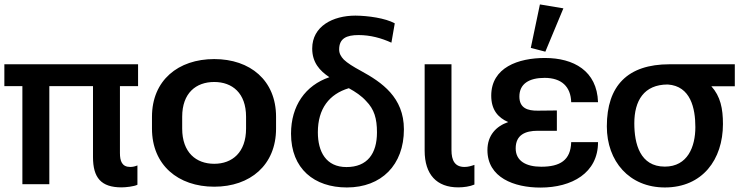

<svg xmlns="http://www.w3.org/2000/svg" viewBox="-22 -828 3342 863"><path d="M-2.4 -440.9H78.6V0H199.7V-440.9H396V-122.1C396 -29.3 432.1 14.2 524.4 14.2C542.5 14.2 580.6 10.3 595.7 2.4V-84.5C585.4 -80.1 574.2 -77.6 563.5 -77.6C525.9 -77.6 517.1 -104.5 517.1 -140.1V-440.9H598.6V-539.1H-2.4Z M940.9 11.2C1102.5 11.2 1218.8 -85.9 1218.8 -250V-303.2C1218.8 -466.8 1102.5 -562.5 940.9 -562.5C778.8 -562.5 661.1 -466.8 661.1 -303.2V-250C661.1 -85.9 778.8 11.2 940.9 11.2ZM940.9 -91.8C859.4 -91.8 796.9 -142.6 796.9 -250V-303.2C796.9 -410.2 859.4 -459.5 940.9 -459.5C1022 -459.5 1084 -409.7 1084 -303.2V-250C1084 -143.1 1022 -91.8 940.9 -91.8Z M1537.1 14.6C1692.4 14.6 1793.5 -86.4 1793.5 -246.6C1793.5 -390.6 1694.3 -458 1600.6 -509.3C1565.4 -528.3 1539.1 -544.9 1523.4 -560.1C1510.3 -573.7 1502.4 -587.9 1502.4 -605.5C1502.4 -655.3 1535.2 -670.4 1589.8 -670.4C1643.1 -670.4 1692.4 -656.7 1737.3 -636.2L1752.4 -723.1C1710 -746.6 1631.8 -757.3 1575.7 -757.8C1474.1 -757.8 1381.3 -710 1381.3 -609.9C1381.3 -547.4 1414.6 -510.3 1458.5 -481C1350.6 -444.3 1286.1 -352.5 1286.1 -227.1C1286.1 -69.3 1390.6 14.6 1537.1 14.6ZM1623.5 -374C1660.2 -336.9 1672.4 -295.4 1672.4 -232.9C1672.4 -137.2 1628.9 -77.1 1535.2 -77.1C1443.8 -77.1 1406.7 -145.5 1406.7 -233.4C1406.7 -339.8 1458 -405.3 1545.9 -431.6C1576.2 -415 1603.5 -396.5 1623.5 -374Z M2037.6 14.2C2062 14.2 2090.3 10.3 2110.4 1.5V-86.9C2096.2 -82 2082 -77.6 2065.9 -77.6C2022 -77.6 2007.3 -107.4 2007.3 -153.3V-539.1H1886.7V-150.9C1886.7 -43.5 1940.9 14.2 2037.6 14.2Z M2407.2 15.1C2548.3 15.1 2666 -50.3 2666 -189H2545.4C2543 -107.9 2495.6 -78.6 2410.6 -78.6C2343.3 -78.6 2295.9 -104 2295.9 -161.1C2295.9 -221.7 2338.9 -240.2 2395 -240.2H2481V-331.5L2395 -330.6C2350.6 -330.1 2312.5 -341.3 2312.5 -394C2312.5 -451.2 2356 -478 2425.8 -478C2502 -478 2543.5 -438.5 2545.4 -368.7H2666C2661.6 -509.8 2556.2 -567.4 2427.2 -567.4C2307.6 -567.4 2186 -524.9 2186 -397.9C2186 -335.4 2215.3 -299.8 2262.2 -279.3C2208 -260.7 2168.9 -219.7 2168.9 -153.3C2168.9 -29.8 2288.6 15.1 2407.2 15.1ZM2429.2 -595.7 2510.3 -790.5 2404.8 -808.1 2363.8 -612.8Z M2966.3 14.6C3135.3 14.6 3227.5 -110.8 3227.5 -270.5C3227.5 -340.3 3216.3 -395 3175.3 -440.4H3280.8V-539.1H2987.3C2799.3 -539.1 2705.6 -442.9 2705.6 -259.8C2705.6 -103 2806.6 14.6 2966.3 14.6ZM2966.3 -79.1C2854.5 -79.1 2829.1 -182.1 2829.1 -273.9C2829.1 -375 2872.1 -448.2 2979.5 -448.2C3082.5 -441.4 3103.5 -340.8 3103.5 -256.8C3103.5 -168.5 3068.8 -79.1 2966.3 -79.1Z"/></svg>

Font: Winston SemiBold
Style: Regular
Weight: 600
Designer: Vernon Adams, Kim Jin-seong, David Berlow, Cristiano Sobral
Foundry: The Winston Project Authors
Version: Version 3.004